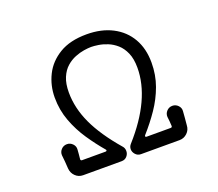

<svg xmlns="http://www.w3.org/2000/svg" viewBox="-124 -911 1248 1100"><g transform="rotate(-20 500.0 -361.0)"><path d="M441 15H206Q179 15 159.5 -4Q140 -23 138 -51Q137 -73 135 -94.5Q133 -116 131 -134Q130 -154 144 -169Q158 -184 179 -184Q199 -184 213.5 -169Q228 -154 226 -134Q225 -121 224 -107Q223 -93 221 -77Q221 -68 230 -68H373Q378 -68 380 -71.5Q382 -75 378 -79Q336 -128 296 -187Q256 -246 230.5 -314Q205 -382 205 -458Q205 -531 236.5 -594.5Q268 -658 333.5 -697.5Q399 -737 500 -737Q590 -737 656.5 -702.5Q723 -668 759 -605.5Q795 -543 795 -458Q795 -383 771 -317Q747 -251 707 -192.5Q667 -134 618 -79Q616 -77 616 -73Q616 -68 623 -68H770Q779 -68 779 -77Q778 -93 777 -107Q776 -121 774 -134Q773 -154 787 -169Q801 -184 822 -184Q842 -184 856.5 -169Q871 -154 869 -134Q868 -116 866 -94.5Q864 -73 862 -51Q861 -23 841 -4Q821 15 794 15H559Q539 15 526 0.5Q513 -14 513 -31Q513 -48 525 -61Q709 -267 709 -458Q709 -512 693 -548.5Q677 -585 652 -607Q627 -629 598.5 -640.5Q570 -652 543.5 -656Q517 -660 500 -660Q482 -660 456 -656Q430 -652 401 -640.5Q372 -629 347 -607Q322 -585 306.5 -548.5Q291 -512 291 -458Q291 -363 335.5 -267Q380 -171 475 -61Q486 -49 486 -31Q486 -13 473.5 1Q461 15 441 15Z"/></g></svg>

Font: Kiwi Maru Medium
Style: Regular
Weight: 500
Designer: Hiroki-Chan
Version: Version 1.100